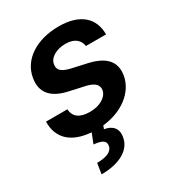

<svg xmlns="http://www.w3.org/2000/svg" viewBox="-185 -663 910 997"><g transform="rotate(-30 269.5 -164.5)"><path d="M304.7 -456.7C362.9 -456.7 387.8 -427.2 392 -393.5H512.8C513.5 -491.5 447.4 -552.6 319.6 -552.6C187.1 -552.6 87 -487.9 71 -387.1C57.2 -307.5 97.7 -255 198.9 -233.7L289.1 -213.8C336.6 -202.8 356.5 -182.5 352.3 -152C345.2 -114.3 300.4 -86.3 240.1 -86.6C181.1 -86.3 147 -109.7 144.2 -157H16.3C13.5 -57.2 78.5 1.1 193.9 9.6L170.5 68.9C220.9 73.9 241.5 85.9 235.8 116.5C229.8 147 193.2 161.2 139.2 161.2L129.3 224.4C241.8 224.4 312.1 180 322.4 112.9C332 61.4 301.1 34.1 257.1 27.7L264.2 8.5C381 -3.9 469.8 -70.3 485.8 -163.4C497.9 -241.1 455.6 -288.7 356.5 -311.1L267 -331C213.4 -343.4 194.6 -362.6 201 -394.2C206 -431.1 251.1 -456.7 304.7 -456.7Z"/></g></svg>

Font: Riot Sans 2.0
Style: Bold Italic
Weight: 600
Italic angle: -9.39999°
Designer: Rasmus Andersson
Foundry: rsms
Version: Version 3.006;hotconv 1.0.109;makeotfexe 2.5.65596